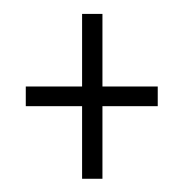

<svg xmlns="http://www.w3.org/2000/svg" viewBox="-20 -382 276 283"><path d="M101 -118.5H131V-225.5H212.5V-254.5H131V-361.5H101V-254.5H18V-225.5H101Z"/></svg>

Font: Anybody UltraCondensed Thin ExtraLight
Style: Regular
Weight: 250
Version: Version 1.111